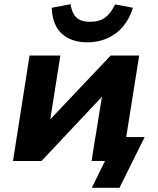

<svg xmlns="http://www.w3.org/2000/svg" viewBox="-20 -768 756 916"><path d="M418 128 481 0H417L435 -114H670L550 128ZM42 0 121 -503H268L220 -200H221L508 -503H644L564 0H417L466 -305H465L178 0ZM396 -566Q344 -566 305.5 -586Q267 -606 247.5 -643Q228 -680 227 -731L317 -748Q322 -707 343.5 -685.5Q365 -664 410 -664Q455 -664 482.5 -685Q510 -706 529 -747L614 -731Q598 -678 566.5 -641Q535 -604 491.5 -585Q448 -566 396 -566Z"/></svg>

Font: Nunito Sans 7pt ExtraBold
Style: Italic
Weight: 800
Italic angle: -9°
Designer: Vernon Adams
Foundry: Vernon Adams
Version: Version 3.101;gftools[0.9.27]